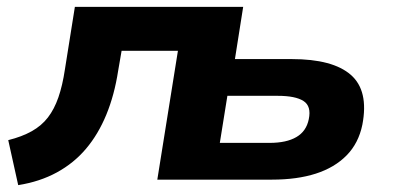

<svg xmlns="http://www.w3.org/2000/svg" viewBox="-20 -523 1143 559"><path d="M33 16 4 -115Q44 -125 72.5 -141Q101 -157 119.5 -181Q138 -205 150 -239.5Q162 -274 169 -321L198 -503H688L664 -351H829Q949 -351 1001.5 -305Q1054 -259 1035 -160Q1024 -106 989 -70.5Q954 -35 899.5 -17.5Q845 0 772 0H438L498 -375H334L324 -317Q313 -246 289.5 -189Q266 -132 230.5 -90Q195 -48 145.5 -21Q96 6 33 16ZM620 -107H765Q814 -107 843 -124Q872 -141 879 -176Q887 -214 863.5 -229Q840 -244 789 -244H642Z"/></svg>

Font: Nunito Sans 7pt SemiExpanded ExtraBold
Style: Italic
Weight: 800
Width: 6
Italic angle: -9°
Designer: Vernon Adams
Foundry: Vernon Adams
Version: Version 3.101;gftools[0.9.27]